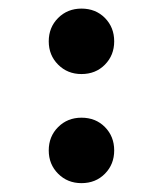

<svg xmlns="http://www.w3.org/2000/svg" viewBox="-20 -428 373 440"><path d="M166.7 -258.3Q134.7 -258.3 113.2 -279.9Q91.7 -301.4 91.7 -333.3Q91.7 -365.3 113.2 -386.8Q134.7 -408.3 166.7 -408.3Q199.3 -408.3 220.5 -386.8Q241.7 -365.3 241.7 -333.3Q241.7 -301.4 220.5 -279.9Q199.3 -258.3 166.7 -258.3ZM166.7 -8.3Q134.7 -8.3 113.2 -29.9Q91.7 -51.4 91.7 -83.3Q91.7 -115.3 113.2 -136.8Q134.7 -158.3 166.7 -158.3Q199.3 -158.3 220.5 -136.8Q241.7 -115.3 241.7 -83.3Q241.7 -51.4 220.5 -29.9Q199.3 -8.3 166.7 -8.3Z"/></svg>

Font: co2trust
Style: Bold
Weight: 700
Designer: Kristian Moeller
Foundry: Dicotype
Version: Version 1.000